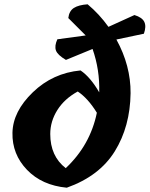

<svg xmlns="http://www.w3.org/2000/svg" viewBox="-20 -874 697 894"><path d="M485 -749 606 -804Q642 -793 652 -772Q662 -751 650 -717L522 -690Q589 -568 588 -440Q586 -285 514.5 -169.5Q443 -54 291 0Q175 -11 105.5 -83.5Q36 -156 38 -255.5Q40 -355 133 -444.5Q226 -534 355 -546Q401 -515 442 -444Q445 -549 411 -646L287 -595Q248 -618 240.5 -639Q233 -660 247 -691L379 -709L298 -790Q302 -823 324 -837Q346 -851 388 -854Q442 -809 485 -749ZM214 -250Q214 -147 286 -91Q400 -198 431 -349Q390 -416 342 -448Q280 -414 247 -361.5Q214 -309 214 -250Z"/></svg>

Font: Tillana
Style: Bold
Weight: 700
Designer: Lipi Raval (Devanagari, Latin), Jonny Pinhorn (Latin)
Foundry: Indian Type Foundry
Version: Version 2.002;PS 1.0;hotconv 1.0.79;makeotf.lib2.5.61930; tt